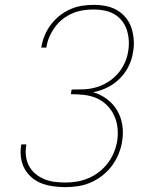

<svg xmlns="http://www.w3.org/2000/svg" viewBox="-20 -763 640 791"><path d="M249 8Q224 8 199 4.5Q174 1 151.5 -7.5Q129 -16 111 -31.5Q93 -47 81.5 -67.5Q70 -88 66.5 -113Q63 -138 67 -163Q67 -164 67.5 -165Q68 -166 68 -168H89Q88 -167 88 -165.5Q88 -164 88 -163Q84 -141 87 -119Q90 -97 100 -78.5Q110 -60 126.5 -46.5Q143 -33 162.5 -25Q182 -17 204 -14Q226 -11 249 -11Q273 -11 297 -15Q321 -19 344.5 -29Q368 -39 388.5 -55Q409 -71 424.5 -91.5Q440 -112 449.5 -135.5Q459 -159 463 -183Q467 -211 464 -237.5Q461 -264 450 -287.5Q439 -311 420.5 -329.5Q402 -348 378 -358.5Q354 -369 326.5 -372Q299 -375 272 -375L275 -394Q300 -394 325 -395Q350 -396 375 -403Q400 -410 423 -424Q446 -438 464 -458Q482 -478 493 -502Q504 -526 508 -551Q512 -574 510.5 -596.5Q509 -619 502.5 -639.5Q496 -660 482.5 -677Q469 -694 451 -704.5Q433 -715 411 -719.5Q389 -724 366 -724Q344 -724 322 -720.5Q300 -717 278.5 -708Q257 -699 238 -684Q219 -669 205.5 -650Q192 -631 183 -610Q174 -589 171 -567Q171 -567 171 -567Q171 -567 171 -567H150Q150 -567 150 -567Q150 -567 150 -567Q154 -592 163.5 -615.5Q173 -639 188.5 -660Q204 -681 224.5 -697.5Q245 -714 268.5 -724.5Q292 -735 316.5 -739Q341 -743 366 -743Q392 -743 417 -738Q442 -733 462.5 -721Q483 -709 498.5 -690Q514 -671 521.5 -648Q529 -625 531 -599.5Q533 -574 528 -548Q524 -519 510 -490.5Q496 -462 473.5 -439.5Q451 -417 423 -403Q395 -389 364 -383Q395 -374 421 -354.5Q447 -335 463 -307.5Q479 -280 484 -247Q489 -214 483 -180Q479 -154 468.5 -128.5Q458 -103 441.5 -80.5Q425 -58 402 -40Q379 -22 353.5 -11Q328 0 301.5 4Q275 8 249 8Z"/></svg>

Font: Iosevka Slab Thin Extended
Style: Italic
Weight: 100
Width: 7
Italic angle: -9°
Monospace: yes
Designer: Belleve Invis
Foundry: Belleve Invis
Version: Version 11.1.0; ttfautohint (v1.8.3)